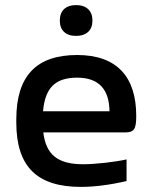

<svg xmlns="http://www.w3.org/2000/svg" viewBox="-20 -725 574 754"><path d="M515 -270C515 -422 440 -509 283 -509C123 -509 44 -427 44 -256V-244C44 -71 125 9 298 9C350 9 413 1 477 -14V-99C433 -89 355 -80 307 -80C208 -80 161 -116 150 -205H471C507 -205 515 -218 515 -270ZM149 -288C157 -380 197 -420 283 -420C369 -420 409 -373 410 -288ZM215 -643C215 -607 237 -584 279 -584C320 -584 343 -607 343 -643V-645C343 -682 320 -705 279 -705C237 -705 215 -682 215 -645Z"/></svg>

Font: LT Wave Text Medium
Style: Regular
Weight: 500
Designer: Daniel Lyons
Version: Version 2.5 (Glyphs App)